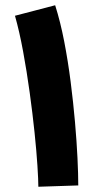

<svg xmlns="http://www.w3.org/2000/svg" viewBox="-20 -706 370 731"><path d="M278 0 126 5Q126 -20 122.5 -75Q119 -130 111.5 -202Q104 -274 93 -354Q82 -434 68 -510Q54 -586 37 -646L190 -686Q210 -623 224.5 -548Q239 -473 249 -394.5Q259 -316 265.5 -241.5Q272 -167 275 -104.5Q278 -42 278 0Z"/></svg>

Font: Noto Sans Arabic UI Cn XBd
Style: Regular
Weight: 800
Width: 3
Designer: Monotype Design Team, Nadine Chahine and Nizar Qandah
Foundry: Monotype Imaging Inc.
Version: Version 2.010; ttfautohint (v1.8.4.7-5d5b)